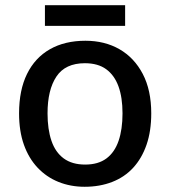

<svg xmlns="http://www.w3.org/2000/svg" viewBox="-20 -705 651 735"><path d="M559 -271Q559 -203 541 -151Q523 -99 490 -63Q457 -27 409.5 -8.5Q362 10 304 10Q250 10 204 -8.5Q158 -27 124 -63Q90 -99 71.5 -151Q53 -203 53 -271Q53 -360 83.5 -422Q114 -484 171 -516.5Q228 -549 307 -549Q381 -549 437.5 -516.5Q494 -484 526.5 -422Q559 -360 559 -271ZM162 -271Q162 -210 177 -166Q192 -122 224 -98.5Q256 -75 306 -75Q356 -75 387.5 -98.5Q419 -122 434 -166Q449 -210 449 -271Q449 -332 433.5 -374.5Q418 -417 386.5 -440Q355 -463 305 -463Q230 -463 196 -412Q162 -361 162 -271ZM459 -685V-606H152V-685Z"/></svg>

Font: Noto Sans Khmer Medium
Style: Regular
Weight: 500
Version: Version 2.003